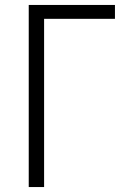

<svg xmlns="http://www.w3.org/2000/svg" viewBox="-20 -755 540 775"><path d="M96 0V-735H444V-679H158V0Z"/></svg>

Font: Iosevka SS01 Light
Style: Regular
Weight: 300
Monospace: yes
Designer: Belleve Invis
Foundry: Belleve Invis
Version: 2.3.3; ttfautohint (v1.8.3)